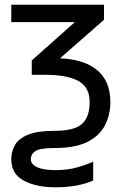

<svg xmlns="http://www.w3.org/2000/svg" viewBox="-20 -556 538 816"><path d="M215 240Q134 240 81 211.5Q28 183 28 121Q28 88 43.5 60.5Q59 33 99 16.5Q139 0 212 0Q295 0 328 -29Q361 -58 361 -122Q361 -186 313 -212Q265 -238 174 -238H115V-299L298 -462H28V-536H422V-472L235 -308Q339 -304 394 -257Q449 -210 449 -123Q449 -67 425.5 -22.5Q402 22 350.5 47.5Q299 73 214 73Q150 73 130.5 86Q111 99 111 121Q111 142 137.5 154.5Q164 167 216 167Q267 167 307.5 155.5Q348 144 376 131V211Q348 224 307.5 232Q267 240 215 240Z"/></svg>

Font: Go Noto Kurrent-Regular
Style: Regular
Weight: 400
Designer: Monotype Design Team
Foundry: Monotype Imaging Inc.
Version: Version 2.012; ttfautohint (v1.8.4.7-5d5b)